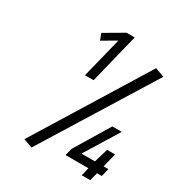

<svg xmlns="http://www.w3.org/2000/svg" viewBox="-187 -912 965 1040"><g transform="rotate(30 296.0 -392.0)"><path d="M529 0 542 -51H572L584 -101H554L576 -188H526L500 -101H416L546 -312H487L357 -97L345 -51H488L476 0ZM592 -683 535 -704 109 -14 165 6ZM197 -681 283 -731 220 -478H274L351 -790H300L182 -721Z"/></g></svg>

Font: RazerF5 Light
Style: Italic
Weight: 300
Foundry: Razer Inc.
Version: Version 2